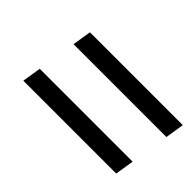

<svg xmlns="http://www.w3.org/2000/svg" viewBox="-43 -581 595 595"><g transform="rotate(45 254.5 -284.0)"><path d="M469 -158 479 -220H72L62 -158ZM499 -348 509 -410H102L92 -348Z"/></g></svg>

Font: Charger Pro
Style: LitNarObl
Weight: 300
Designer: Jasper
Foundry: Cannot Into Space Fonts
Version: Version 1.09